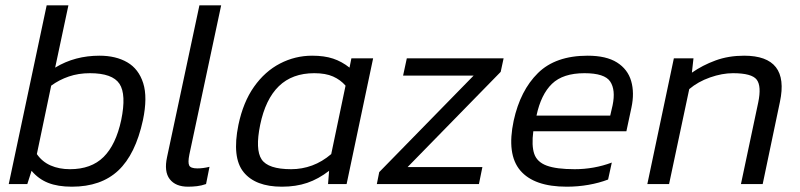

<svg xmlns="http://www.w3.org/2000/svg" viewBox="-20 -694 3018 724"><path d="M251 10Q198 10 161.5 -4.5Q125 -19 99 -50L83 0H13L156 -674H238L188 -439Q226 -462 267.5 -473Q309 -484 355 -484Q417 -484 460 -459Q503 -434 520 -380.5Q537 -327 519 -241Q491 -112 426 -51Q361 10 251 10ZM244 -56Q324 -56 370.5 -102Q417 -148 437 -241Q457 -338 430.5 -378Q404 -418 319 -418Q276 -418 239.5 -405.5Q203 -393 173 -371L119 -113Q139 -84 171 -70Q203 -56 244 -56Z M689 10Q642 10 620 -18.5Q598 -47 610 -102L732 -674H814L694 -111Q688 -81 693.5 -70Q699 -59 724 -59Q746 -59 770 -65L757 0Q740 6 723 8Q706 10 689 10Z M1043 10Q943 10 898.5 -45Q854 -100 879 -223Q897 -309 938 -367Q979 -425 1036 -454.5Q1093 -484 1157 -484Q1203 -484 1236 -473Q1269 -462 1298 -439L1305 -474H1387L1287 0H1217L1221 -50Q1181 -19 1138.5 -4.5Q1096 10 1043 10ZM1078 -56Q1119 -56 1157 -70Q1195 -84 1229 -113L1283 -371Q1264 -393 1236 -405.5Q1208 -418 1165 -418Q1082 -418 1031.5 -369Q981 -320 961 -223Q942 -130 966.5 -93Q991 -56 1078 -56Z M1401 0 1410 -45 1766 -409H1500L1514 -474H1879L1868 -423L1517 -64H1799L1786 0Z M2117 10Q1994 10 1942 -51Q1890 -112 1917 -239Q1942 -353 2008.5 -418.5Q2075 -484 2196 -484Q2266 -484 2306.5 -458.5Q2347 -433 2360 -388.5Q2373 -344 2361 -288L2342 -199H1991Q1984 -145 1994.5 -114Q2005 -83 2041.5 -69.5Q2078 -56 2147 -56Q2220 -56 2287 -81L2273 -17Q2239 -4 2199 3Q2159 10 2117 10ZM2003 -258H2281L2290 -297Q2302 -355 2281 -386.5Q2260 -418 2184 -418Q2103 -418 2061.5 -378Q2020 -338 2003 -258Z M2421 0 2521 -474H2595L2589 -420Q2629 -448 2678 -466Q2727 -484 2786 -484Q2958 -484 2921 -310L2856 0H2774L2839 -307Q2852 -369 2833.5 -393.5Q2815 -418 2744 -418Q2703 -418 2657.5 -402Q2612 -386 2579 -358L2503 0Z"/></svg>

Font: Kanit Light
Style: Italic
Weight: 300
Italic angle: -12°
Designer: Katatrad Team
Foundry: CadsonDemak
Version: Version 2.000; ttfautohint (v1.8.3)